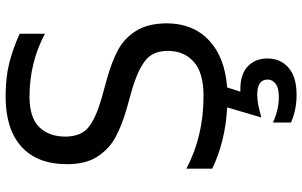

<svg xmlns="http://www.w3.org/2000/svg" viewBox="-216 -596 1075 683"><g transform="rotate(-90 321.5 -254.5)"><path d="M352 16 337 63H346Q399 63 427 89.5Q455 116 455 159Q455 206 422 234.5Q389 263 326 263Q271 263 227 243V179Q273 200 319 200Q350 200 365 188.5Q380 177 380 160Q380 123 326 123Q294 123 245 138L281 16Q161 10 63 -37V-129Q178 -68 322 -68Q405 -68 443.5 -103Q482 -138 482 -195Q482 -249 446.5 -276Q411 -303 342 -323L274 -342Q216 -359 175 -381Q134 -403 106.5 -444.5Q79 -486 79 -553Q79 -660 141.5 -716Q204 -772 319 -772Q386 -772 437 -759.5Q488 -747 543 -722V-632Q441 -687 319 -687Q245 -687 211 -652.5Q177 -618 177 -558Q178 -503 210.5 -477Q243 -451 312 -431L381 -412Q442 -395 484.5 -372.5Q527 -350 553.5 -307.5Q580 -265 580 -197Q579 -104 519 -48Q459 8 352 16Z"/></g></svg>

Font: Biryani
Style: Regular
Weight: 400
Designer: Dan Reynolds and Mathieu Réguer
Foundry: Dan Reynolds and Mathieu Réguer
Version: Version 1.004; ttfautohint (v1.1) -l 5 -r 5 -G 72 -x 0 -D la